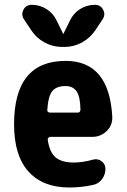

<svg xmlns="http://www.w3.org/2000/svg" viewBox="-20 -790 540 819"><path d="M311.5 -309.6Q322.3 -309.6 323.2 -322.3Q322.3 -377.9 306.6 -400.4Q291 -422.9 259.8 -422.9Q220.7 -422.9 203.1 -401.4Q185.5 -379.9 181.6 -320.3Q181.6 -310.5 193.4 -309.6ZM259.8 -530.3Q446.3 -530.3 459 -291Q460 -254.9 434.6 -230.5Q409.2 -206.1 373 -206.1H194.3Q190.4 -206.1 186.5 -202.1Q182.6 -198.2 183.6 -194.3Q191.4 -139.6 217.8 -118.2Q244.1 -96.7 294.9 -96.7Q333 -96.7 377.9 -109.4Q397.5 -114.3 413.6 -102.1Q429.7 -89.8 429.7 -70.3Q429.7 -44.9 415 -25.4Q400.4 -5.9 376 -1Q326.2 9.8 275.4 9.8Q163.1 9.8 101.6 -58.1Q40 -126 40 -259.8Q40 -530.3 259.8 -530.3ZM384.8 -769.5Q409.2 -769.5 419.9 -748.5Q430.7 -727.5 418 -708L386.7 -661.1Q364.3 -627.9 329.6 -608.9Q294.9 -589.8 254.9 -589.8H245.1Q205.1 -589.8 169.9 -608.9Q134.8 -627.9 113.3 -661.1L82 -708Q69.3 -727.5 80.1 -748.5Q90.8 -769.5 115.2 -769.5Q149.4 -769.5 178.2 -751.5Q207 -733.4 221.7 -702.1L249 -646.5Q249 -645.5 250 -645Q251 -644.5 251 -646.5L278.3 -702.1Q293 -733.4 321.8 -751.5Q350.6 -769.5 384.8 -769.5Z"/></svg>

Font: Rounded-X Mgen+ 1m bold
Style: Bold
Weight: 700
Designer: [Source Han Sans]
Ryoko NISHIZUKA  (kana & ideographs); Paul D. Hunt (Latin, Greek & Cyrillic); Wenlong ZHANG  (bopomofo
Version: Version 1.059.20150602